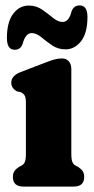

<svg xmlns="http://www.w3.org/2000/svg" viewBox="-20 -688 346 708"><path d="M243 -434V-121.5Q243 -99.5 247 -90.5Q251 -81.5 258.5 -77.5L268 -72.5Q279 -65.5 284.8 -57Q290.5 -48.5 290.5 -35.5Q290.5 0 251.5 0H66.5Q27.5 0 27.5 -35.5Q27.5 -48.5 33.2 -57Q39 -65.5 50 -72.5L59.5 -77.5Q67.5 -81.5 71.5 -90.5Q75.5 -99.5 75.5 -121.5V-309.5Q75.5 -328.5 70.8 -336Q66 -343.5 57 -348L43 -351Q21.5 -362.5 21.5 -383Q21.5 -408.5 55.5 -422L145.5 -456.5Q167 -465 181 -468.8Q195 -472.5 208.5 -472.5Q224.5 -472.5 233.8 -461.8Q243 -451 243 -434ZM221.5 -506Q193.5 -506 171.8 -521Q150 -536 132 -551Q114 -566 97 -566Q74 -566 63.5 -526.5Q56 -504.5 34 -504.5Q5.5 -504.5 5.5 -548Q5.5 -606.5 28.5 -637Q51.5 -667.5 86 -667.5Q114 -667.5 135.8 -652.2Q157.5 -637 175.8 -622Q194 -607 210.5 -607Q234.5 -607 244 -646.5Q252 -668 273.5 -668Q302.5 -668 302.5 -625.5Q302.5 -566.5 279 -536.2Q255.5 -506 221.5 -506Z"/></svg>

Font: Fraunces 72pt S100
Style: Bold
Weight: 700
Version: Version 1.000; ttfautohint (v1.8.3)